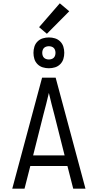

<svg xmlns="http://www.w3.org/2000/svg" viewBox="-20 -1139 590 1159"><path d="M54 0 234 -670H316L496 0H422L387 -137H163L128 0ZM370 -201 308 -447Q299 -479 291 -512Q283 -545 275 -578Q267 -545 259 -512Q251 -479 242 -447L180 -201ZM275 -727Q256 -727 238 -732.5Q220 -738 206.5 -751.5Q193 -765 187.5 -783Q182 -801 182 -820Q182 -839 187.5 -857Q193 -875 206.5 -888.5Q220 -902 238 -907.5Q256 -913 275 -913Q294 -913 312 -907.5Q330 -902 343.5 -888.5Q357 -875 362.5 -857Q368 -839 368 -820Q368 -801 362.5 -783Q357 -765 343.5 -751.5Q330 -738 312 -732.5Q294 -727 275 -727ZM275 -780Q283 -780 291 -782.5Q299 -785 304.5 -790.5Q310 -796 312.5 -804Q315 -812 315 -820Q315 -828 312.5 -836Q310 -844 304.5 -849.5Q299 -855 291 -857.5Q283 -860 275 -860Q267 -860 259 -857.5Q251 -855 245.5 -849.5Q240 -844 237.5 -836Q235 -828 235 -820Q235 -812 237.5 -804Q240 -796 245.5 -790.5Q251 -785 259 -782.5Q267 -780 275 -780ZM263 -935 216 -975 341 -1119 398 -1071Z"/></svg>

Font: Lode Term
Style: Regular
Weight: 400
Monospace: yes
Designer: Belleve Invis
Foundry: Belleve Invis
Version: Version 29.2.0